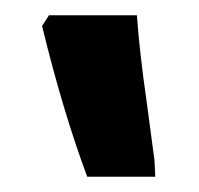

<svg xmlns="http://www.w3.org/2000/svg" viewBox="-20 -834 260 251"><path d="M94 -603Q62 -689 35 -800L44 -814H159Q162 -769 172 -699L182 -624L183 -603Z"/></svg>

Font: Noto Serif Armenian Black Cond
Style: Regular
Weight: 900
Width: 3
Designer: Monotype Design team
Foundry: Monotype Imaging Inc.
Version: Version 1.000